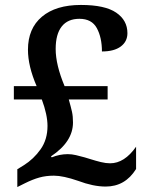

<svg xmlns="http://www.w3.org/2000/svg" viewBox="-20 -744 599 776"><path d="M296 -13Q235 -34 198 -34Q166 -34 139 -26.5Q112 -19 80 -3L50 12V-60L76 -76Q116 -101 144 -140.5Q172 -180 172 -235Q172 -280 149 -342H36V-396H128Q93 -477 93 -543Q93 -629 149.5 -676.5Q206 -724 307 -724Q404 -724 449.5 -693Q495 -662 495 -610Q495 -576 468 -556Q441 -536 392 -536Q392 -592 371.5 -630Q351 -668 301 -668Q254 -668 229.5 -637Q205 -606 205 -546Q205 -482 241 -396H415V-342H258Q267 -310 271 -292Q275 -274 275 -249Q275 -171 186 -112L189 -108Q221 -121 254 -121Q270 -121 287 -117Q304 -113 322 -108Q340 -103 345 -101Q367 -94 387.5 -89Q408 -84 425 -84Q483 -84 530 -151V-61Q486 10 407 10Q357 10 296 -13Z"/></svg>

Font: Noto Serif SemiBold
Style: Regular
Weight: 600
Designer: Monotype Design Team
Foundry: Monotype Imaging Inc.
Version: Version 1.001